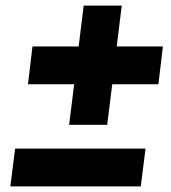

<svg xmlns="http://www.w3.org/2000/svg" viewBox="-20 -666 611 686"><path d="M363 -220H227L245 -365H80L96 -500H261L279 -646H415L397 -500H562L546 -365H381ZM17 0 34 -135H500L483 0Z"/></svg>

Font: Haskoy ExtraBold
Style: Italic
Weight: 800
Designer: Ertekin Erdin
Foundry: Ertekin Erdin
Version: Version 2.000; ttfautohint (v1.8.4.7-5d5b)